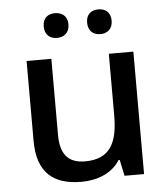

<svg xmlns="http://www.w3.org/2000/svg" viewBox="-53 -785 737 842"><g transform="rotate(-5 315.5 -363.5)"><path d="M166 -683C166 -645 190 -628 220 -628C249 -628 275 -645 275 -683C275 -721 249 -737 220 -737C190 -737 166 -721 166 -683ZM357 -683C357 -645 381 -628 411 -628C440 -628 465 -645 465 -683C465 -721 440 -737 411 -737C381 -737 357 -721 357 -683ZM548 -539H440V-268C440 -146 405 -78 295 -78C221 -78 187 -120 187 -203V-539H78V-187C78 -49 147 10 272 10C341 10 407 -15 442 -71H447L462 0H548Z"/></g></svg>

Font: Noto Sans Lisu Medium
Style: Regular
Weight: 500
Designer: Monotype Design Team. David Williams.
Foundry: Monotype Imaging Inc.
Version: Version 2.102